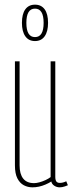

<svg xmlns="http://www.w3.org/2000/svg" viewBox="-20 -793 311 823"><path d="M119 10Q99 10 82 1Q65 -8 54.5 -28.5Q44 -49 44 -84V-530H64V-84Q64 -47 79.5 -27.5Q95 -8 126 -8Q136 -8 149 -11.5Q162 -15 175 -21Q188 -27 197 -34V-530H217V-34Q217 -26 219 -20Q221 -14 225.5 -11.5Q230 -9 236 -9Q250 -9 264 -16L271 1Q264 4 258 6Q252 8 246.5 9Q241 10 236 10Q223 10 212.5 3Q202 -4 200 -15Q189 -8 175 -2Q161 4 147 7Q133 10 119 10ZM130 -617Q103 -617 88.5 -637.5Q74 -658 74 -695Q74 -733 88.5 -753Q103 -773 130 -773Q157 -773 171.5 -753Q186 -733 186 -695Q186 -658 171.5 -637.5Q157 -617 130 -617ZM130 -634Q167 -634 167 -695Q167 -756 130 -756Q93 -756 93 -695Q93 -634 130 -634Z"/></svg>

Font: Georama ExtraCondensed Thin
Style: Regular
Weight: 100
Width: 2
Designer: Jean-Baptiste Levee
Foundry: Production Type
Version: Version 1.001